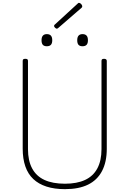

<svg xmlns="http://www.w3.org/2000/svg" viewBox="-20 -1306 906 1345"><path d="M435 19Q361 19 305.5 1Q250 -17 213 -52Q176 -87 157.5 -140.5Q139 -194 139 -264V-879Q139 -887 143 -890.5Q147 -894 157 -894Q168 -894 172 -890.5Q176 -887 176 -879V-261Q176 -181 205 -126.5Q234 -72 291.5 -45.5Q349 -19 435 -19Q519 -19 576 -45.5Q633 -72 662 -126.5Q691 -181 691 -261V-879Q691 -887 695 -890.5Q699 -894 709 -894Q728 -894 728 -879V-264Q728 -171 694.5 -107.5Q661 -44 596.5 -12.5Q532 19 435 19ZM308 -982Q289 -982 280 -992Q271 -1002 271 -1024Q271 -1046 280.5 -1056.5Q290 -1067 308 -1067Q327 -1067 336.5 -1056.5Q346 -1046 346 -1024Q346 -1002 336.5 -992Q327 -982 308 -982ZM558 -982Q539 -982 530 -992Q521 -1002 521 -1024Q521 -1046 530.5 -1056.5Q540 -1067 558 -1067Q577 -1067 586.5 -1056.5Q596 -1046 596 -1024Q596 -1002 586.5 -992Q577 -982 558 -982ZM378 -1105Q373 -1105 366 -1111.5Q359 -1118 359 -1123Q359 -1125 359.5 -1128Q360 -1131 363 -1133L521 -1278Q525 -1281 527 -1283.5Q529 -1286 533 -1286Q538 -1286 543.5 -1282Q549 -1278 552.5 -1272.5Q556 -1267 556 -1262Q556 -1259 555.5 -1257Q555 -1255 552 -1252L389 -1111Q385 -1108 383 -1106.5Q381 -1105 378 -1105Z"/></svg>

Font: Playwrite HR Lijeva Thin
Style: Regular
Weight: 250
Designer: Veronika Burian, José Scaglione
Foundry: TypeTogether
Version: Version 1.002